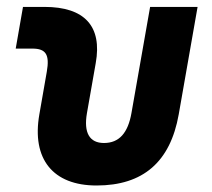

<svg xmlns="http://www.w3.org/2000/svg" viewBox="-20 -538 626 567"><path d="M265.1 9.8C402.3 9.8 482.9 -59.6 507.8 -200.2L563.5 -517.6H423.3L368.2 -204.1C357.9 -145.5 332 -115.7 287.1 -115.7C244.6 -115.7 226.6 -145.5 236.8 -204.1L262.7 -351.6C282.2 -460.4 230 -517.6 111.3 -517.6H47.9L26.4 -394.5H75.7C115.7 -394.5 127 -376.5 118.2 -326.2L96.2 -200.2C73.2 -68.4 136.2 9.8 265.1 9.8Z"/></svg>

Font: Cascadia Mono PL
Style: Bold Italic
Weight: 700
Italic angle: -10°
Monospace: yes
Designer: Aaron Bell
Foundry: Saja Typeworks
Version: Version 2404.023